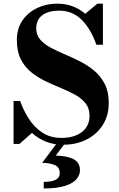

<svg xmlns="http://www.w3.org/2000/svg" viewBox="-20 -780 654 1054"><path d="M308 171.5Q308 136.5 278.5 125.2Q249 114 211.5 114L301 -6H346.5L286 74Q351.5 76 385.2 94.5Q419 113 419 155Q419 180 400.5 202.8Q382 225.5 338.5 240Q295 254.5 220 254.5V218.5Q308 218.5 308 171.5ZM87 10H54.5V-225.5H90.5Q108 -176 137.2 -129.5Q166.5 -83 210.8 -53Q255 -23 317.5 -23Q387.5 -23 429.5 -55.2Q471.5 -87.5 471.5 -145Q471.5 -185.5 449.8 -212.8Q428 -240 392.5 -259.8Q357 -279.5 314.5 -296.8Q272 -314 229.2 -334.5Q186.5 -355 151 -383.8Q115.5 -412.5 94 -455.2Q72.5 -498 72.5 -560Q72.5 -622.5 103 -667.2Q133.5 -712 184 -736Q234.5 -760 294.5 -760Q382 -760 448 -704.5L514.5 -760H545V-534.5H509Q479 -620.5 428.8 -671Q378.5 -721.5 304.5 -721.5Q245.5 -721.5 212.2 -696.5Q179 -671.5 179 -625Q178.5 -588.5 200.2 -563.2Q222 -538 257.5 -518.8Q293 -499.5 335.5 -481.8Q378 -464 420.2 -442.5Q462.5 -421 498 -391.2Q533.5 -361.5 555.2 -318.8Q577 -276 577 -215Q577 -145 544 -93.5Q511 -42 454.5 -13.8Q398 14.5 327.5 14.5Q273.5 14.5 230.8 -3Q188 -20.5 155.5 -50.5Z"/></svg>

Font: Bodoni* 06pt
Style: Bold
Weight: 700
Version: Version 2.3